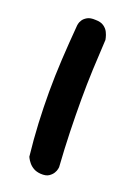

<svg xmlns="http://www.w3.org/2000/svg" viewBox="-105 -542 403 584"><g transform="rotate(20 96.5 -249.5)"><path d="M104 -1Q90 -2 80.5 -7.5Q71 -13 65 -20.5Q59 -28 56.5 -33Q54 -38 54 -38Q48 -92 45.5 -143Q43 -194 43 -244.5Q43 -295 46 -349Q49 -403 54 -463Q54 -463 55 -468.5Q56 -474 60.5 -481Q65 -488 74.5 -493.5Q84 -499 101 -498Q118 -498 128 -491Q138 -484 142.5 -474.5Q147 -465 148.5 -458Q150 -451 150 -451Q147 -401 145 -353Q143 -305 143 -255Q143 -205 144.5 -151.5Q146 -98 150 -39Q150 -39 149 -33Q148 -27 143.5 -19.5Q139 -12 130 -6Q121 0 104 -1Z"/></g></svg>

Font: Sour Gummy
Style: Regular
Weight: 400
Designer: Stefie Justprince
Foundry: Eifetstype
Version: Version 1.000